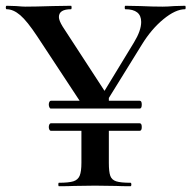

<svg xmlns="http://www.w3.org/2000/svg" viewBox="-20 -645 663 665"><path d="M471 -205Q471 -192 464 -192H156Q153 -192 151 -196Q149 -200 149 -205Q149 -210 151 -214Q153 -218 156 -218H464Q471 -218 471 -205ZM471 -283Q471 -269 464 -269H156Q153 -269 151 -273.5Q149 -278 149 -283Q149 -288 151 -292Q153 -296 156 -296H464Q471 -296 471 -283ZM469 -569Q469 -613 414 -613Q412 -613 412 -619Q412 -625 414 -625L466 -624Q508 -622 543 -622Q560 -622 584 -624L621 -625Q623 -625 623 -619Q623 -613 621 -613Q588 -613 546 -578.5Q504 -544 471 -490L338 -275L312 -281L444 -498Q469 -539 469 -569ZM3 -613Q0 -613 0 -619Q0 -625 3 -625L36 -624Q58 -622 68 -622Q101 -622 163 -624L226 -625Q228 -625 228 -619Q228 -613 226 -613Q184 -613 184 -586Q184 -574 197 -553L350 -318L269 -276L109 -519Q74 -572 50 -592.5Q26 -613 3 -613ZM432 -12Q435 -12 435 -6Q435 0 432 0Q400 0 382 -1L309 -2L237 -1Q217 0 184 0Q182 0 182 -6Q182 -12 184 -12Q218 -12 234 -17Q250 -22 256 -36.5Q262 -51 262 -81V-206H357V-81Q357 -50 362 -36Q367 -22 382.5 -17Q398 -12 432 -12ZM262 -310 357 -319V-283H262Z"/></svg>

Font: Cormorant Infant SemiBold
Style: Regular
Weight: 600
Designer: Christian Thalmann (Catharsis Fonts)
Foundry: Catharsis Fonts
Version: Version 4.000